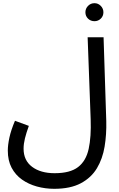

<svg xmlns="http://www.w3.org/2000/svg" viewBox="-20 -953 749 1205"><path d="M29 -8Q29 -43 39 -89.5Q49 -136 74 -195L161 -163Q145 -119 136.5 -84.5Q128 -50 128 -20Q128 54 181.5 94Q235 134 323 134Q420 134 470 95.5Q520 57 536.5 -18.5Q553 -94 549 -205L530 -719H630L647 -192Q649 -109 636.5 -33Q624 43 588.5 102.5Q553 162 487.5 197Q422 232 320 232Q264 232 211.5 217.5Q159 203 118 174Q77 145 53 100Q29 55 29 -8ZM573 -820Q549 -820 532.5 -836Q516 -852 516 -876Q516 -899 532.5 -916Q549 -933 573 -933Q596 -933 612.5 -916Q629 -899 629 -876Q629 -852 612.5 -836Q596 -820 573 -820Z"/></svg>

Font: Noto Sans Arabic Med
Style: Regular
Weight: 500
Designer: Monotype Design Team, Nadine Chahine, Nizar Qandah and Khaled Hosny
Foundry: Monotype Imaging Inc.
Version: Version 2.012; ttfautohint (v1.8.4.7-5d5b)